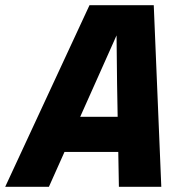

<svg xmlns="http://www.w3.org/2000/svg" viewBox="-54 -718 724 738"><path d="M99 -134 128 -269H539L510 -134ZM290 -698H537L566 0H403L396 -396L394 -582L311 -396L134 0H-34Z"/></svg>

Font: Azeret Mono Thin
Style: Bold Italic
Weight: 700
Italic angle: -12°
Version: Version 1.002